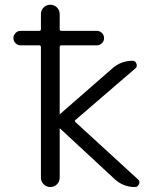

<svg xmlns="http://www.w3.org/2000/svg" viewBox="-20 -792 667 790"><path d="M64.5 -605.5Q52.7 -605.5 43.9 -614.3Q35.2 -623 35.2 -635.3Q35.2 -647.5 43.9 -656.2Q52.7 -665 64.5 -665H140.6Q148.4 -665 148.4 -671.9V-734.4Q148.4 -750 159.7 -761.2Q170.9 -772.5 187 -772.5Q203.1 -772.5 214.4 -761.2Q225.6 -750 225.6 -734.4V-671.9Q225.6 -665 232.4 -665H378.9Q390.6 -665 399.4 -656.2Q408.2 -647.5 408.2 -635.3Q408.2 -623 399.4 -614.3Q390.6 -605.5 378.9 -605.5H232.4Q225.6 -605.5 225.6 -597.7V-322.3Q225.6 -322.3 226.6 -322.3L441.4 -509.8Q477.5 -542 525.4 -542Q537.1 -542 541.5 -529.8Q545.9 -517.6 537.1 -510.7L291 -298.8Q285.2 -293.9 291 -289.1L546.9 -54.7Q553.7 -48.8 553.7 -42Q553.7 -38.1 551.8 -34.2Q546.9 -22.5 535.2 -22.5Q487.3 -22.5 452.1 -54.7L226.6 -263.7Q225.6 -263.7 225.6 -263.7V-60.5Q225.6 -44.9 214.4 -33.7Q203.1 -22.5 187 -22.5Q170.9 -22.5 159.7 -33.7Q148.4 -44.9 148.4 -60.5V-597.7Q148.4 -605.5 140.6 -605.5Z"/></svg>

Font: Gen Jyuu Gothic Normal
Style: Regular
Weight: 300
Designer: [Source Han Sans]
Ryoko NISHIZUKA  (kana & ideographs); Paul D. Hunt (Latin, Greek & Cyrillic); Wenlong ZHANG  (bopomofo
Version: Version 1.002.20150607